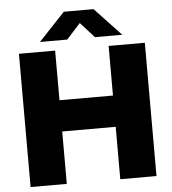

<svg xmlns="http://www.w3.org/2000/svg" viewBox="-61 -1006 953 1062"><g transform="rotate(-5 415.0 -475.0)"><path d="M65.5 0V-740H266.5V-464.5H563.5V-740H764.5V0H563.5V-291H266.5V0ZM187 -795 333 -950H498L644 -795H492.5L415.5 -880L338.5 -795Z"/></g></svg>

Font: Encode Sans SmExp XBd
Style: Regular
Weight: 800
Width: 6
Designer: Multiple Designers
Foundry: Impallari Type
Version: Version 3.002; ttfautohint (v1.8.3) -l 8 -r 50 -G 200 -x 14 